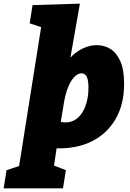

<svg xmlns="http://www.w3.org/2000/svg" viewBox="-113 -805 713 1055"><path d="M-93 230 -77 130 -8 107 113 -656 50 -677 66 -777 326 -785 274 -489Q306 -522 343.5 -539.5Q381 -557 419 -557Q459 -557 493 -536.5Q527 -516 548 -469Q569 -422 569 -344Q569 -232 522.5 -151.5Q476 -71 392.5 -29Q309 13 198 10L184 105L249 130L233 230ZM238 -239 221 -135Q269 -126 303 -149Q337 -172 355 -218Q373 -264 373 -323Q373 -365 363.5 -383.5Q354 -402 335 -402Q304 -402 277 -357.5Q250 -313 238 -239Z"/></svg>

Font: Bitter Black
Style: Italic
Weight: 900
Italic angle: -9°
Designer: Sol Matas, and Bitter project Authors
Foundry: Sol Matas
Version: Version 2.001